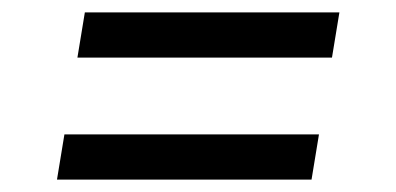

<svg xmlns="http://www.w3.org/2000/svg" viewBox="-20 -495 640 310"><path d="M105 -402 117 -475H528L516 -402ZM483 -205H72L84 -278H495Z"/></svg>

Font: Iosevka Slab Extended
Style: Italic
Weight: 400
Width: 7
Italic angle: -9°
Monospace: yes
Designer: Belleve Invis
Foundry: Belleve Invis
Version: Version 11.1.0; ttfautohint (v1.8.3)